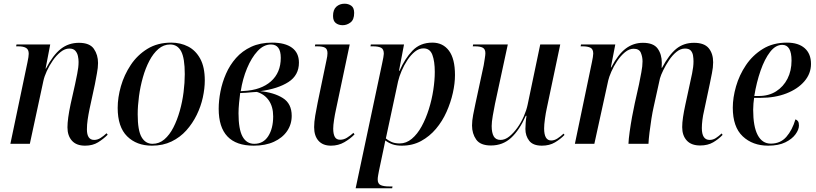

<svg xmlns="http://www.w3.org/2000/svg" viewBox="-20 -776 4401 1036"><path d="M439 10Q392 10 368 -17Q344 -44 344 -89Q344 -134 361 -214L385 -321Q389 -341 396.5 -377Q404 -413 404 -442Q404 -457 400.5 -473.5Q397 -490 386.5 -502Q376 -514 354 -514Q330 -514 307 -495.5Q284 -477 265 -449.5Q246 -422 232.5 -392.5Q219 -363 214 -339L141 0H36L128 -439Q135 -471 135 -486Q135 -509 120.5 -517.5Q106 -526 79 -526H67L69 -536H251L226 -406H228Q266 -479 308 -512Q350 -545 406 -545Q464 -545 486.5 -512.5Q509 -480 509 -436Q509 -411 503 -380Q497 -349 492 -321L463 -187Q457 -158 453 -130.5Q449 -103 449 -78Q449 -21 488 -21Q506 -21 522.5 -31.5Q539 -42 555 -57L561 -49Q538 -26 509 -8Q480 10 439 10Z M800 10Q717 10 666 -40.5Q615 -91 615 -194Q615 -250 632.5 -311Q650 -372 685.5 -425.5Q721 -479 775.5 -512.5Q830 -546 904 -546Q954 -546 995 -525Q1036 -504 1060.5 -459Q1085 -414 1085 -342Q1085 -299 1074.5 -250.5Q1064 -202 1041.5 -156Q1019 -110 985.5 -72.5Q952 -35 905.5 -12.5Q859 10 800 10ZM803 0Q839 0 867 -24Q895 -48 915.5 -88Q936 -128 950 -177.5Q964 -227 970.5 -278.5Q977 -330 977 -376Q977 -462 957.5 -499Q938 -536 898 -536Q863 -536 835 -512Q807 -488 786 -448Q765 -408 751 -358.5Q737 -309 730 -257Q723 -205 723 -159Q723 -72 744 -36Q765 0 803 0Z M1349 10Q1160 10 1160 -189Q1160 -233 1169.5 -282Q1179 -331 1199.5 -378Q1220 -425 1253.5 -463Q1287 -501 1335.5 -523.5Q1384 -546 1448 -546Q1518 -546 1555.5 -518.5Q1593 -491 1593 -438Q1593 -370 1536.5 -333.5Q1480 -297 1384 -284Q1458 -277 1506 -247Q1554 -217 1554 -151Q1554 -105 1529 -68.5Q1504 -32 1458 -11Q1412 10 1349 10ZM1295 -285Q1389 -290 1442 -337Q1495 -384 1495 -464Q1495 -536 1442 -536Q1403 -536 1370 -500.5Q1337 -465 1313 -407.5Q1289 -350 1279 -284ZM1352 0Q1401 0 1427.5 -41.5Q1454 -83 1454 -148Q1454 -200 1430.5 -234Q1407 -268 1366 -280Q1359 -280 1342.5 -278.5Q1326 -277 1307.5 -275.5Q1289 -274 1276 -274Q1273 -253 1270 -221Q1267 -189 1267 -165Q1267 -79 1288.5 -39.5Q1310 0 1352 0Z M1829 -640Q1807 -640 1792 -651.5Q1777 -663 1777 -690Q1777 -724 1795 -740Q1813 -756 1839 -756Q1860 -756 1875.5 -745Q1891 -734 1891 -706Q1891 -670 1871.5 -655Q1852 -640 1829 -640ZM1766 10Q1722 10 1698.5 -16.5Q1675 -43 1675 -90Q1675 -117 1681 -152.5Q1687 -188 1694 -222L1742 -453Q1747 -474 1747 -489Q1747 -511 1734 -518.5Q1721 -526 1692 -526H1679L1681 -536H1867L1792 -181Q1787 -159 1782.5 -129.5Q1778 -100 1778 -82Q1778 -53 1786.5 -37.5Q1795 -22 1815 -22Q1835 -22 1852.5 -33Q1870 -44 1887 -59L1893 -51Q1871 -28 1838.5 -9Q1806 10 1766 10Z M2042 -434Q2046 -453 2048.5 -466.5Q2051 -480 2051 -486Q2051 -511 2036 -518.5Q2021 -526 1993 -526H1979L1981 -536H2160L2133 -394H2136Q2164 -459 2205.5 -502.5Q2247 -546 2313 -546Q2370 -546 2402.5 -502.5Q2435 -459 2435 -371Q2435 -326 2423.5 -274.5Q2412 -223 2389.5 -172.5Q2367 -122 2332.5 -81Q2298 -40 2252 -15Q2206 10 2148 10Q2119 10 2098.5 3Q2078 -4 2059 -18Q2056 -2 2053.5 9.5Q2051 21 2048 36L2025 145Q2023 155 2020.5 169Q2018 183 2018 192Q2018 216 2034.5 223Q2051 230 2079 230H2098L2096 240H1899ZM2137 -2Q2172 -2 2202 -27Q2232 -52 2255 -94Q2278 -136 2294 -187Q2310 -238 2318 -290.5Q2326 -343 2326 -388Q2326 -445 2313 -480Q2300 -515 2265 -515Q2241 -515 2219 -497.5Q2197 -480 2178.5 -452Q2160 -424 2147 -393.5Q2134 -363 2128 -337L2062 -29Q2072 -20 2090.5 -11Q2109 -2 2137 -2Z M2904 10Q2856 10 2835.5 -16.5Q2815 -43 2815 -80Q2815 -93 2816.5 -113.5Q2818 -134 2821 -151H2817Q2783 -74 2738 -32.5Q2693 9 2629 9Q2572 9 2549.5 -23Q2527 -55 2527 -99Q2527 -124 2533 -156Q2539 -188 2545 -215L2590 -424Q2593 -443 2596 -461.5Q2599 -480 2599 -489Q2599 -511 2585 -518.5Q2571 -526 2544 -526H2531L2533 -536H2720L2651 -216Q2645 -187 2639 -152Q2633 -117 2633 -96Q2633 -60 2644 -40.5Q2655 -21 2681 -21Q2705 -21 2728 -39.5Q2751 -58 2771.5 -86.5Q2792 -115 2806.5 -148.5Q2821 -182 2827 -211L2895 -536H3003L2930 -190Q2925 -168 2920.5 -135.5Q2916 -103 2916 -83Q2916 -18 2954 -18Q2971 -18 2987.5 -28.5Q3004 -39 3021 -55L3026 -48Q3005 -26 2975 -8Q2945 10 2904 10Z M3758 9Q3710 9 3685.5 -18Q3661 -45 3661 -90Q3661 -114 3665.5 -144Q3670 -174 3678 -211L3702 -322Q3707 -344 3714.5 -380Q3722 -416 3722 -445Q3722 -460 3719.5 -476Q3717 -492 3707.5 -503Q3698 -514 3676 -514Q3652 -514 3630 -496Q3608 -478 3590 -451Q3572 -424 3559 -397.5Q3546 -371 3541 -353L3507 -199Q3501 -173 3495 -135.5Q3489 -98 3484.5 -60.5Q3480 -23 3479 0H3371Q3372 -25 3377.5 -64.5Q3383 -104 3390.5 -145.5Q3398 -187 3405 -218L3428 -321Q3434 -352 3440.5 -385.5Q3447 -419 3447 -445Q3447 -469 3438 -491Q3429 -513 3399 -513Q3375 -513 3352 -494Q3329 -475 3310 -446.5Q3291 -418 3278.5 -389Q3266 -360 3262 -342L3187 0H3082L3174 -441Q3177 -455 3179 -467.5Q3181 -480 3181 -487Q3181 -511 3166 -518.5Q3151 -526 3124 -526H3113L3115 -536H3300L3276 -412H3278Q3316 -484 3357 -514.5Q3398 -545 3449 -545Q3506 -545 3528.5 -514Q3551 -483 3551 -437Q3551 -422 3550 -410H3552Q3590 -481 3629.5 -513Q3669 -545 3725 -545Q3780 -545 3804 -516Q3828 -487 3828 -440Q3828 -412 3821.5 -381Q3815 -350 3810 -324L3779 -178Q3773 -153 3770 -128.5Q3767 -104 3767 -85Q3767 -21 3809 -21Q3827 -21 3842.5 -31Q3858 -41 3874 -56L3879 -48Q3857 -25 3828 -8Q3799 9 3758 9Z M4125 10Q4041 10 3987.5 -40.5Q3934 -91 3934 -195Q3934 -249 3951.5 -310Q3969 -371 4005 -424.5Q4041 -478 4096 -512Q4151 -546 4226 -546Q4288 -546 4322 -516Q4356 -486 4356 -431Q4356 -379 4320.5 -337.5Q4285 -296 4223.5 -272Q4162 -248 4084 -248H4049Q4047 -237 4045.5 -217.5Q4044 -198 4044 -184Q4044 -93 4068.5 -47Q4093 -1 4139 -1Q4191 -1 4223 -37.5Q4255 -74 4272 -132Q4281 -129 4286 -121.5Q4291 -114 4291 -99Q4291 -77 4272.5 -51.5Q4254 -26 4217.5 -8Q4181 10 4125 10ZM4074 -258Q4128 -258 4167.5 -283Q4207 -308 4229 -351Q4251 -394 4251 -449Q4251 -534 4201 -534Q4165 -534 4135.5 -496Q4106 -458 4084 -395Q4062 -332 4050 -258Z"/></svg>

Font: Noto Serif Display SemiCondensed Medium
Style: Italic
Weight: 500
Width: 4
Italic angle: -12°
Designer: Monotype Design Team
Foundry: Monotype Imaging Inc.
Version: Version 2.009